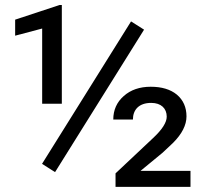

<svg xmlns="http://www.w3.org/2000/svg" viewBox="-20 -729 816 749"><path d="M221.2 -709.5H212.4L39.1 -652.3V-589.8L144.5 -617.7V-324.2H221.2ZM542 -613.3 491.2 -645.5 144 -89.8 194.8 -57.6ZM723.1 -62.5H528.3L614.3 -133.3L655.3 -171.9C689.9 -206.5 707.5 -241.2 707.5 -274.9C707.5 -310.5 694.8 -338.9 669.9 -359.9C645 -380.4 610.8 -390.6 567.9 -390.6C524.9 -390.6 489.7 -378.4 462.9 -354.5C435.5 -330.6 421.9 -299.8 421.9 -262.7H498.5C498.5 -299.8 521 -327.6 569.8 -327.6C608.9 -327.6 630.4 -305.7 630.4 -273.9C630.4 -251.5 612.8 -223.6 577.1 -190.4L430.7 -52.7V0H723.1Z"/></svg>

Font: Roboto
Style: Regular
Weight: 400
Designer: Google
Version: Version 2.137; 2017